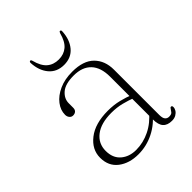

<svg xmlns="http://www.w3.org/2000/svg" viewBox="-184 -751 873 873"><g transform="rotate(-45 252.0 -315.0)"><path d="M359.5 -57V-66V-71V-331Q359.5 -390.5 330.2 -421.2Q301 -452 246 -452Q191.5 -452 166.2 -430Q141 -408 141 -378.5V-350Q141 -337.5 134 -331.2Q127 -325 116 -325Q105.5 -325 98.8 -333.2Q92 -341.5 92 -353.5Q92 -383 112.2 -409.5Q132.5 -436 168.8 -452.5Q205 -469 253.5 -469Q324.5 -469 359.5 -434Q394.5 -399 394.5 -341V-50Q394.5 -29 401.8 -20.8Q409 -12.5 420.5 -12.5Q435.5 -12.5 441 -19Q446.5 -25.5 450 -31.5Q452 -34.5 453.8 -36.8Q455.5 -39 459 -39Q462 -39 463.8 -36.8Q465.5 -34.5 465.5 -30Q465.5 -20.5 459.8 -11.5Q454 -2.5 443.2 3.8Q432.5 10 417 10Q388 10 373.8 -5.8Q359.5 -21.5 359.5 -57ZM66.5 -102.5Q66.5 -155.5 113.5 -192.2Q160.5 -229 242.5 -229Q280 -229 312.8 -221Q345.5 -213 372 -202L370 -185Q343 -195.5 312.8 -203.2Q282.5 -211 247 -211Q180.5 -211 143.5 -182.5Q106.5 -154 106.5 -106.5Q106.5 -61 135.2 -36.2Q164 -11.5 208 -11.5Q253.5 -11.5 296.5 -32.5Q339.5 -53.5 372.5 -94L381.5 -81Q348.5 -37.5 301.2 -13.8Q254 10 201.5 10Q143 10 104.8 -19.2Q66.5 -48.5 66.5 -102.5ZM250 -551Q283 -551 305.2 -570Q327.5 -589 338.5 -631.5Q341 -639.5 345.5 -639.5Q348 -639.5 350 -637.5Q352 -635.5 351.5 -630.5Q349 -580 322.5 -548.2Q296 -516.5 250 -516.5Q204 -516.5 177.2 -548.2Q150.5 -580 148 -630.5Q148 -635.5 150 -637.5Q152 -639.5 154 -639.5Q159 -639.5 161 -631.5Q172 -589 194.2 -570Q216.5 -551 250 -551Z"/></g></svg>

Font: Fraunces Thin
Style: Regular
Weight: 250
Version: Version 1.000;[b76b70a41]